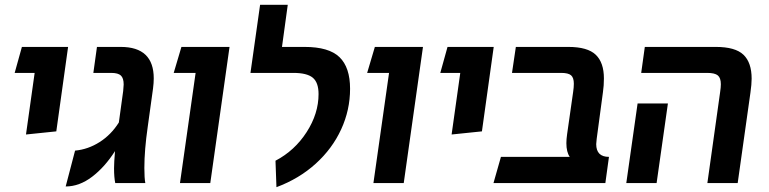

<svg xmlns="http://www.w3.org/2000/svg" viewBox="-20 -761 3195 798"><path d="M124 -458H41L71 -566H263L214 -215L88 -202Z M619 -435Q619 -416 616 -393L594 -234Q580 -137 580 -63Q580 -20 584 0H459Q454 -24 454 -62Q454 -85 458 -133Q416 -67 363 -26.5Q310 14 253 14L292 -135Q346 -140 394 -170.5Q442 -201 474 -252L492 -383Q494 -403 494 -410Q494 -436 482.5 -447Q471 -458 442 -458H368L383 -566H482Q619 -566 619 -435Z M793 -458H702L734 -566H934L854 0H728Z M1125 -93Q1205 -135 1254.5 -212Q1304 -289 1304 -370Q1304 -418 1280 -438Q1256 -458 1199 -458H1021L1061 -741H1176L1152 -566H1246Q1347 -566 1391 -523.5Q1435 -481 1435 -392Q1435 -304 1398 -223.5Q1361 -143 1292 -80.5Q1223 -18 1129 17Z M1597 -458H1506L1538 -566H1738L1658 0H1532Z M1893 -458H1810L1840 -566H2032L1983 -215L1857 -202Z M2458 -162Q2458 -109 2511 -109L2496 0H2031L2062 -109H2348Q2334 -129 2334 -166Q2334 -182 2337 -203L2362 -378Q2365 -398 2365 -413Q2365 -438 2353.5 -448Q2342 -458 2312 -458H2108L2124 -566H2342Q2422 -566 2456 -533.5Q2490 -501 2490 -435Q2490 -405 2486 -378L2460 -184Q2458 -168 2458 -162Z M2973 -378Q2976 -398 2976 -411Q2976 -437 2963.5 -447.5Q2951 -458 2919 -458H2645L2660 -566H2955Q3036 -566 3070 -533.5Q3104 -501 3104 -434Q3104 -411 3099 -376L3046 0H2920ZM2630 -331H2756L2709 0H2583Z"/></svg>

Font: FiraGO Medium
Style: Italic
Weight: 500
Italic angle: -8°
Designer: bBox Type GmbH
Foundry: bBox Type GmbH
Version: Version 1.001